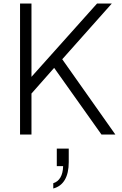

<svg xmlns="http://www.w3.org/2000/svg" viewBox="-20 -765 693 1092"><path d="M94 -745H159V-328L532 -745H616L334 -428L636 0H557L288 -379L159 -233V0H94ZM339 180H303V80H371V157Q371 220 348.5 258Q326 296 283 307V277Q309 269 323.5 244.5Q338 220 339 180Z"/></svg>

Font: Evergrow Sans
Style: Light
Weight: 300
Foundry: 10Web
Version: Version 1.000